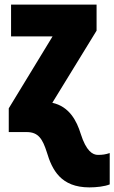

<svg xmlns="http://www.w3.org/2000/svg" viewBox="-20 -573 496 833"><path d="M368 240C398 240 434 236 456 227V91C438 97 425 99 405 99C382 99 354 83 330 7C313 -48 281 -111 207 -127L399 -440V-553H28V-415H208L18 -103V0H96C147 0 165 31 183 87C206 164 244 240 368 240Z"/></svg>

Font: Noto Sans Condensed Black
Style: Regular
Weight: 900
Width: 3
Designer: Monotype Design Team
Foundry: Monotype Imaging Inc.
Version: Version 2.013